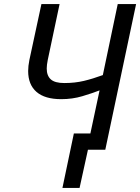

<svg xmlns="http://www.w3.org/2000/svg" viewBox="-20 -734 687 941"><path d="M286 187 342 -80H423L468 -291Q432 -277 383.5 -262.5Q335 -248 280 -248Q200 -248 159 -283.5Q118 -319 118 -386Q118 -410 124 -440L183 -714H272L214 -440Q209 -415 209 -398Q209 -363 229 -345Q249 -327 295 -327Q347 -327 391 -337.5Q435 -348 484 -366L557 -714H647L496 0H411L370 187Z"/></svg>

Font: Manna Sans
Style: Italic
Weight: 400
Italic angle: -12°
Designer: Monotype Design Team
Foundry: Monotype Imaging Inc.
Version: Version 2.001.1; ttfautohint (v1.8.2)